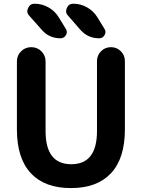

<svg xmlns="http://www.w3.org/2000/svg" viewBox="-20 -1004 744 1014"><path d="M220.7 -679.7V-311.5Q220.7 -136.7 356.4 -136.7Q492.2 -136.7 492.2 -311.5V-681.6Q492.2 -711.9 513.7 -733.4Q535.2 -754.9 565.9 -754.9Q596.7 -754.9 618.2 -733.4Q639.6 -711.9 639.6 -681.6V-320.3Q639.6 -168 566.4 -89.4Q493.2 -10.7 354.5 -10.7Q215.8 -10.7 142.6 -89.4Q69.3 -168 69.3 -320.3V-679.7Q69.3 -710.9 91.3 -732.9Q113.3 -754.9 145 -754.9Q176.8 -754.9 198.7 -732.9Q220.7 -710.9 220.7 -679.7ZM367.2 -984.4Q405.3 -984.4 439.5 -965.3Q473.6 -946.3 494.1 -913.1L531.2 -852.5Q537.1 -843.8 537.1 -835Q537.1 -827.1 532.2 -818.4Q522.5 -801.8 503.9 -801.8Q444.3 -801.8 405.3 -845.7L338.9 -921.9Q329.1 -932.6 329.1 -944.3Q329.1 -953.1 333 -961.9Q342.8 -984.4 367.2 -984.4ZM162.1 -984.4Q201.2 -984.4 235.4 -965.3Q269.5 -946.3 290 -913.1L327.1 -852.5Q333 -843.8 333 -835Q333 -827.1 328.1 -818.4Q318.4 -801.8 298.8 -801.8Q240.2 -801.8 201.2 -845.7L133.8 -921.9Q124 -932.6 124 -944.3Q124 -953.1 128.9 -961.9Q138.7 -984.4 162.1 -984.4Z"/></svg>

Font: Gen Jyuu GothicX Bold
Style: Bold
Weight: 700
Designer: Ryoko NISHIZUKA (kana &amp; ideographs); Paul D. Hunt (Latin, Greek &amp; Cyrillic); Wenlong ZHANG (bopomofo); Sandoll C
Version: Version 1.058.20140828